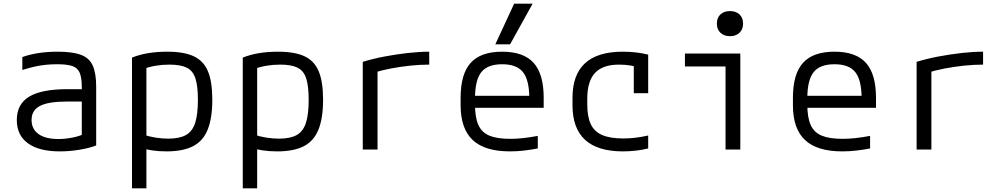

<svg xmlns="http://www.w3.org/2000/svg" viewBox="-20 -810 5440 1040"><path d="M304 10Q191 10 131 -34Q71 -78 71 -160Q71 -246 138 -286.5Q205 -327 346 -327H457V-260H343Q243 -260 197 -236.5Q151 -213 151 -160Q151 -111 188.5 -84Q226 -57 296 -57Q334 -57 373.5 -65Q413 -73 438 -86L423 -43V-338Q423 -388 412 -415Q401 -442 372.5 -452Q344 -462 290 -462Q258 -462 228 -459Q198 -456 167 -449Q136 -442 101 -431V-501Q140 -515 188 -522.5Q236 -530 293 -530Q373 -530 418.5 -513Q464 -496 482.5 -454.5Q501 -413 501 -340V-22Q465 -8 411 1Q357 10 304 10Z M695 -498Q774 -530 886 -530Q977 -530 1030 -505Q1083 -480 1106.5 -423.5Q1130 -367 1130 -270Q1130 -170 1105 -108Q1080 -46 1025.5 -18Q971 10 882 10Q839 10 802.5 4.5Q766 -1 736 -11L752 -82Q788 -70 823 -64.5Q858 -59 891 -59Q952 -59 987 -78.5Q1022 -98 1037 -144Q1052 -190 1052 -269Q1052 -344 1038.5 -385.5Q1025 -427 991.5 -443.5Q958 -460 898 -460Q859 -460 823.5 -454Q788 -448 753 -435L773 -480V210H695Z M1295 -498Q1374 -530 1486 -530Q1577 -530 1630 -505Q1683 -480 1706.5 -423.5Q1730 -367 1730 -270Q1730 -170 1705 -108Q1680 -46 1625.5 -18Q1571 10 1482 10Q1439 10 1402.5 4.5Q1366 -1 1336 -11L1352 -82Q1388 -70 1423 -64.5Q1458 -59 1491 -59Q1552 -59 1587 -78.5Q1622 -98 1637 -144Q1652 -190 1652 -269Q1652 -344 1638.5 -385.5Q1625 -427 1591.5 -443.5Q1558 -460 1498 -460Q1459 -460 1423.5 -454Q1388 -448 1353 -435L1373 -480V210H1295Z M1945 -475Q2000 -492 2063.5 -504Q2127 -516 2189.5 -523Q2252 -530 2305 -530V-460Q2257 -460 2203 -454.5Q2149 -449 2097 -439Q2045 -429 2001 -415L2025 -453V0H1945Z M2742 10Q2606 10 2540.5 -51.5Q2475 -113 2475 -240V-280Q2475 -409 2529.5 -469.5Q2584 -530 2700 -530Q2816 -530 2870.5 -469.5Q2925 -409 2925 -280V-226H2519V-291H2871L2847 -268V-277Q2847 -376 2813 -419Q2779 -462 2700 -462Q2621 -462 2587 -419Q2553 -376 2553 -277V-243Q2553 -174 2571 -133.5Q2589 -93 2630.5 -75.5Q2672 -58 2743 -58Q2778 -58 2814.5 -62Q2851 -66 2893 -74V-6Q2858 1 2819 5.5Q2780 10 2742 10ZM2743 -570H2663L2765 -790H2865Z M3354 10Q3081 10 3081 -240V-280Q3081 -530 3353 -530Q3429 -530 3491 -514V-305H3413V-501L3447 -443Q3422 -451 3393 -455.5Q3364 -460 3333 -460Q3245 -460 3203 -415Q3161 -370 3161 -275V-245Q3161 -178 3180 -137.5Q3199 -97 3242 -78.5Q3285 -60 3356 -60Q3390 -60 3422.5 -64Q3455 -68 3491 -76V-6Q3460 2 3424 6Q3388 10 3354 10Z M3910 0V-450H3690V-520H3990V0ZM3934 -614Q3902 -614 3882.5 -632.5Q3863 -651 3863 -682Q3863 -714 3882.5 -732Q3902 -750 3934 -750Q3966 -750 3985.5 -732Q4005 -714 4005 -682Q4005 -651 3985.5 -632.5Q3966 -614 3934 -614Z M4542 10Q4406 10 4340.5 -51.5Q4275 -113 4275 -240V-280Q4275 -409 4329.5 -469.5Q4384 -530 4500 -530Q4616 -530 4670.5 -469.5Q4725 -409 4725 -280V-226H4319V-291H4671L4647 -268V-277Q4647 -376 4613 -419Q4579 -462 4500 -462Q4421 -462 4387 -419Q4353 -376 4353 -277V-243Q4353 -174 4371 -133.5Q4389 -93 4430.5 -75.5Q4472 -58 4543 -58Q4578 -58 4614.5 -62Q4651 -66 4693 -74V-6Q4658 1 4619 5.5Q4580 10 4542 10Z M4945 -475Q5000 -492 5063.5 -504Q5127 -516 5189.5 -523Q5252 -530 5305 -530V-460Q5257 -460 5203 -454.5Q5149 -449 5097 -439Q5045 -429 5001 -415L5025 -453V0H4945Z"/></svg>

Font: M PLUS Code Latin Expanded
Style: Regular
Weight: 400
Width: 7
Designer: Coji Morishita
Foundry: UNDERFOREST DESIGN
Version: Version 1.002; ttfautohint (v1.8.3)